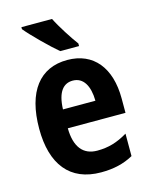

<svg xmlns="http://www.w3.org/2000/svg" viewBox="-117 -841 726 926"><g transform="rotate(-15 246.5 -378.0)"><path d="M234 -766H81V-756C110 -720 192 -639 232 -606H326V-619C301 -652 255 -723 234 -766ZM253 -556C116 -556 37 -456 37 -270C37 -93 116 10 272 10C335 10 386 -2 433 -28V-140C381 -109 336 -96 281 -96C211 -96 172 -143 171 -237H459V-309C459 -462 384 -556 253 -556ZM253 -453C306 -453 333 -405 334 -331H172C175 -419 207 -453 253 -453Z"/></g></svg>

Font: Noto Sans Gujarati UI Condensed
Style: Bold
Weight: 700
Width: 3
Designer: Jelle Bosma - Monotype Design Team, Universal Thirst
Foundry: Monotype Imaging Inc.
Version: Version 2.106